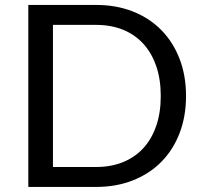

<svg xmlns="http://www.w3.org/2000/svg" viewBox="-20 -736 800 756"><path d="M712.5 -358Q712.5 -277.5 687 -211.5Q661.5 -145.5 615 -98.5Q568.5 -51.5 503.2 -25.8Q438 0 359 0H91.5V-716.5H359Q438 -716.5 503.2 -690.8Q568.5 -665 615 -617.8Q661.5 -570.5 687 -504.5Q712.5 -438.5 712.5 -358ZM613 -358Q613 -424 595 -476Q577 -528 544 -564Q511 -600 464 -619Q417 -638 359 -638H188.5V-78.5H359Q417 -78.5 464 -97.5Q511 -116.5 544 -152.2Q577 -188 595 -240Q613 -292 613 -358Z"/></svg>

Font: Lato-Regular
Style: Regular
Weight: 400
Designer: Lukasz Dziedzic with Adam Twardoch and Botio Nikoltchev
Foundry: tyPoland Lukasz Dziedzic
Version: Version 2.015; 2015-08-06; http://www.latofonts.com/